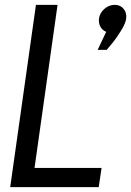

<svg xmlns="http://www.w3.org/2000/svg" viewBox="-20 -770 540 790"><path d="M127.9 -750H216.8L122.1 -79.1H397.9L386.2 0H22ZM417 -639.2Q401.4 -645 393.3 -659.7Q385.3 -674.3 387.2 -692.9Q390.1 -716.3 409.2 -733.2Q428.2 -750 452.1 -750Q475.1 -750 488.8 -733.4Q502.4 -716.8 499 -692.9Q496.6 -673.8 478 -643.8Q459.5 -613.8 444.3 -595Q429.2 -576.2 418.9 -564.9H381.8Z"/></svg>

Font: Oakes Grotesk
Style: Italic
Weight: 400
Italic angle: -8°
Designer: Samuel Oakes
Foundry: Samuel Oakes
Version: Version 1.000;PS 001.000;hotconv 1.0.88;makeotf.lib2.5.64775